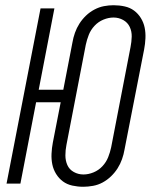

<svg xmlns="http://www.w3.org/2000/svg" viewBox="-20 -702 590 734"><path d="M298 12Q277 12 256.5 7.5Q236 3 220.5 -8.5Q205 -20 194.5 -37Q184 -54 180 -73.5Q176 -93 177 -114.5Q178 -136 182 -157L212 -311H118L58 0H5L135 -670H188L128 -359H222L257 -540Q260 -558 266.5 -576.5Q273 -595 283.5 -611.5Q294 -628 308.5 -642Q323 -656 341 -665.5Q359 -675 377.5 -678.5Q396 -682 414 -682Q436 -682 456.5 -677.5Q477 -673 492.5 -661.5Q508 -650 518.5 -633Q529 -616 533 -596.5Q537 -577 536 -555.5Q535 -534 531 -513L456 -130Q453 -112 446.5 -93.5Q440 -75 429.5 -58.5Q419 -42 404.5 -28Q390 -14 372.5 -4.5Q355 5 335.5 8.5Q316 12 298 12ZM299 -35Q318 -35 337.5 -43Q357 -51 371.5 -66.5Q386 -82 393.5 -101Q401 -120 405 -139L479 -522Q483 -542 483.5 -562Q484 -582 476 -599Q468 -616 451 -625.5Q434 -635 414 -635Q395 -635 375.5 -627Q356 -619 341.5 -603.5Q327 -588 319.5 -569Q312 -550 308 -531L234 -148Q230 -128 230 -108Q230 -88 237.5 -71Q245 -54 262 -44.5Q279 -35 299 -35Z"/></svg>

Font: Lode Dark
Style: Italic
Weight: 400
Italic angle: -11°
Monospace: yes
Designer: Belleve Invis
Foundry: Belleve Invis
Version: Version 29.2.0; ttfautohint (v1.8.3)